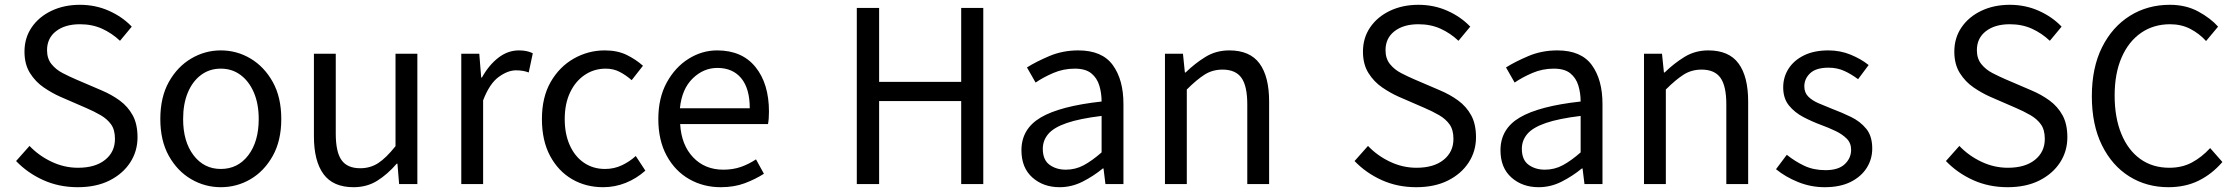

<svg xmlns="http://www.w3.org/2000/svg" viewBox="-20 -767 9316 800"><path d="M304 13Q226 13 160.5 -16.5Q95 -46 47 -96L103 -159Q142 -118 195 -93Q248 -68 305 -68Q377 -68 418 -101Q459 -134 459 -188Q459 -226 443 -248.5Q427 -271 399.5 -287Q372 -303 337 -318L231 -364Q197 -379 162.5 -402.5Q128 -426 105 -462.5Q82 -499 82 -552Q82 -609 112 -653Q142 -697 194.5 -722Q247 -747 313 -747Q378 -747 434 -722Q490 -697 529 -656L480 -597Q446 -629 405 -647.5Q364 -666 313 -666Q251 -666 213.5 -637Q176 -608 176 -558Q176 -523 194.5 -500Q213 -477 241 -462.5Q269 -448 297 -436L402 -391Q445 -373 479 -348Q513 -323 533 -286.5Q553 -250 553 -195Q553 -137 522.5 -90Q492 -43 436.5 -15Q381 13 304 13Z M900 13Q834 13 776.5 -20.5Q719 -54 683.5 -117.5Q648 -181 648 -271Q648 -362 683.5 -425.5Q719 -489 776.5 -523Q834 -557 900 -557Q967 -557 1024 -523Q1081 -489 1116.5 -425.5Q1152 -362 1152 -271Q1152 -181 1116.5 -117.5Q1081 -54 1024 -20.5Q967 13 900 13ZM900 -63Q971 -63 1014.5 -120Q1058 -177 1058 -271Q1058 -334 1038 -381Q1018 -428 982.5 -454.5Q947 -481 900 -481Q853 -481 817.5 -454.5Q782 -428 762.5 -381Q743 -334 743 -271Q743 -177 786.5 -120Q830 -63 900 -63Z M1453 13Q1368 13 1328 -41.5Q1288 -96 1288 -199V-543H1379V-210Q1379 -134 1403 -100Q1427 -66 1481 -66Q1523 -66 1556 -87.5Q1589 -109 1628 -158V-543H1719V0H1643L1636 -85H1633Q1595 -41 1552 -14Q1509 13 1453 13Z M1902 0V-543H1977L1985 -444H1988Q2017 -496 2056.5 -526.5Q2096 -557 2142 -557Q2177 -557 2200 -545L2183 -465Q2160 -474 2130 -474Q2096 -474 2058 -446.5Q2020 -419 1993 -349V0Z M2493 13Q2421 13 2363.5 -20.5Q2306 -54 2272 -117.5Q2238 -181 2238 -271Q2238 -362 2274.5 -425.5Q2311 -489 2371 -523Q2431 -557 2500 -557Q2553 -557 2591.5 -538Q2630 -519 2659 -493L2612 -433Q2588 -454 2562 -467.5Q2536 -481 2504 -481Q2455 -481 2416 -454.5Q2377 -428 2355 -381Q2333 -334 2333 -271Q2333 -209 2354 -162Q2375 -115 2413 -89Q2451 -63 2501 -63Q2539 -63 2571.5 -78.5Q2604 -94 2629 -117L2669 -56Q2632 -23 2587 -5Q2542 13 2493 13Z M2983 13Q2911 13 2852 -20.5Q2793 -54 2758 -118Q2723 -182 2723 -271Q2723 -359 2758 -423Q2793 -487 2849 -522Q2905 -557 2968 -557Q3072 -557 3128 -487.5Q3184 -418 3184 -302Q3184 -287 3183 -273.5Q3182 -260 3180 -250H2814Q2819 -163 2868 -111.5Q2917 -60 2994 -60Q3034 -60 3067 -71.5Q3100 -83 3130 -103L3163 -43Q3127 -20 3083 -3.5Q3039 13 2983 13ZM2813 -316H3104Q3104 -398 3068.5 -441Q3033 -484 2969 -484Q2911 -484 2866 -440Q2821 -396 2813 -316Z M3550 0V-734H3643V-426H3985V-734H4077V0H3985V-346H3643V0Z M4395 13Q4327 13 4281.5 -27.5Q4236 -68 4236 -141Q4236 -230 4316.5 -277.5Q4397 -325 4570 -344Q4570 -379 4560.5 -410.5Q4551 -442 4527 -461.5Q4503 -481 4458 -481Q4411 -481 4369 -463Q4327 -445 4295 -423L4259 -486Q4297 -510 4352.5 -533.5Q4408 -557 4473 -557Q4572 -557 4616.5 -496Q4661 -435 4661 -334V0H4586L4578 -65H4575Q4536 -33 4490.5 -10Q4445 13 4395 13ZM4421 -60Q4461 -60 4495.5 -78.5Q4530 -97 4570 -132V-284Q4479 -273 4425 -254.5Q4371 -236 4348 -209Q4325 -182 4325 -147Q4325 -101 4353 -80.5Q4381 -60 4421 -60Z M4834 0V-543H4909L4917 -465H4920Q4959 -503 5003 -530Q5047 -557 5102 -557Q5188 -557 5228 -502.5Q5268 -448 5268 -344V0H5177V-332Q5177 -409 5152.5 -443Q5128 -477 5074 -477Q5032 -477 4999 -456Q4966 -435 4925 -394V0Z M5881 13Q5803 13 5737.5 -16.5Q5672 -46 5624 -96L5680 -159Q5719 -118 5772 -93Q5825 -68 5882 -68Q5954 -68 5995 -101Q6036 -134 6036 -188Q6036 -226 6020 -248.5Q6004 -271 5976.5 -287Q5949 -303 5914 -318L5808 -364Q5774 -379 5739.5 -402.5Q5705 -426 5682 -462.5Q5659 -499 5659 -552Q5659 -609 5689 -653Q5719 -697 5771.5 -722Q5824 -747 5890 -747Q5955 -747 6011 -722Q6067 -697 6106 -656L6057 -597Q6023 -629 5982 -647.5Q5941 -666 5890 -666Q5828 -666 5790.5 -637Q5753 -608 5753 -558Q5753 -523 5771.5 -500Q5790 -477 5818 -462.5Q5846 -448 5874 -436L5979 -391Q6022 -373 6056 -348Q6090 -323 6110 -286.5Q6130 -250 6130 -195Q6130 -137 6099.5 -90Q6069 -43 6013.5 -15Q5958 13 5881 13Z M6391 13Q6323 13 6277.5 -27.5Q6232 -68 6232 -141Q6232 -230 6312.5 -277.5Q6393 -325 6566 -344Q6566 -379 6556.5 -410.5Q6547 -442 6523 -461.5Q6499 -481 6454 -481Q6407 -481 6365 -463Q6323 -445 6291 -423L6255 -486Q6293 -510 6348.5 -533.5Q6404 -557 6469 -557Q6568 -557 6612.5 -496Q6657 -435 6657 -334V0H6582L6574 -65H6571Q6532 -33 6486.5 -10Q6441 13 6391 13ZM6417 -60Q6457 -60 6491.5 -78.5Q6526 -97 6566 -132V-284Q6475 -273 6421 -254.5Q6367 -236 6344 -209Q6321 -182 6321 -147Q6321 -101 6349 -80.5Q6377 -60 6417 -60Z M6830 0V-543H6905L6913 -465H6916Q6955 -503 6999 -530Q7043 -557 7098 -557Q7184 -557 7224 -502.5Q7264 -448 7264 -344V0H7173V-332Q7173 -409 7148.5 -443Q7124 -477 7070 -477Q7028 -477 6995 -456Q6962 -435 6921 -394V0Z M7583 13Q7525 13 7472 -8.5Q7419 -30 7380 -62L7425 -122Q7460 -94 7498.5 -76Q7537 -58 7586 -58Q7640 -58 7666.5 -83Q7693 -108 7693 -143Q7693 -171 7674.5 -189.5Q7656 -208 7627.5 -221.5Q7599 -235 7569 -246Q7531 -260 7494.5 -279Q7458 -298 7434 -327.5Q7410 -357 7410 -403Q7410 -446 7432.5 -481Q7455 -516 7497 -536.5Q7539 -557 7598 -557Q7648 -557 7691.5 -539Q7735 -521 7766 -496L7722 -437Q7694 -458 7664.5 -471.5Q7635 -485 7599 -485Q7547 -485 7522.5 -462Q7498 -439 7498 -407Q7498 -381 7514.5 -364.5Q7531 -348 7558 -336.5Q7585 -325 7615 -313Q7655 -298 7693 -279.5Q7731 -261 7756 -230.5Q7781 -200 7781 -148Q7781 -104 7758 -67.5Q7735 -31 7691 -9Q7647 13 7583 13Z M8345 13Q8267 13 8201.5 -16.5Q8136 -46 8088 -96L8144 -159Q8183 -118 8236 -93Q8289 -68 8346 -68Q8418 -68 8459 -101Q8500 -134 8500 -188Q8500 -226 8484 -248.5Q8468 -271 8440.5 -287Q8413 -303 8378 -318L8272 -364Q8238 -379 8203.5 -402.5Q8169 -426 8146 -462.5Q8123 -499 8123 -552Q8123 -609 8153 -653Q8183 -697 8235.5 -722Q8288 -747 8354 -747Q8419 -747 8475 -722Q8531 -697 8570 -656L8521 -597Q8487 -629 8446 -647.5Q8405 -666 8354 -666Q8292 -666 8254.5 -637Q8217 -608 8217 -558Q8217 -523 8235.5 -500Q8254 -477 8282 -462.5Q8310 -448 8338 -436L8443 -391Q8486 -373 8520 -348Q8554 -323 8574 -286.5Q8594 -250 8594 -195Q8594 -137 8563.5 -90Q8533 -43 8477.5 -15Q8422 13 8345 13Z M9015 13Q8924 13 8852 -32Q8780 -77 8738 -162Q8696 -247 8696 -366Q8696 -485 8738.5 -570Q8781 -655 8854.5 -701Q8928 -747 9021 -747Q9088 -747 9139.5 -719Q9191 -691 9222 -656L9172 -596Q9144 -627 9106.5 -646.5Q9069 -666 9022 -666Q8953 -666 8901 -630Q8849 -594 8820 -527.5Q8791 -461 8791 -369Q8791 -277 8819 -209Q8847 -141 8898 -104.5Q8949 -68 9019 -68Q9072 -68 9113 -90Q9154 -112 9189 -150L9240 -92Q9197 -42 9141.5 -14.5Q9086 13 9015 13Z"/></svg>

Font: Source Han Sans SC
Style: Regular
Weight: 400
Designer: Ryoko NISHIZUKA 西塚涼子 (kana, bopomofo & ideographs); Paul D. Hunt (Latin, Greek & Cyrillic); Sandoll Communications 산돌커뮤니
Foundry: Adobe
Version: Version 2.002;hotconv 1.0.116;makeotfexe 2.5.65601; ttfautoh